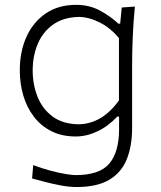

<svg xmlns="http://www.w3.org/2000/svg" viewBox="-20 -546 650 777"><path d="M289.1 210.9Q261.7 210.9 228.3 204.8Q194.8 198.7 163.3 190.4Q131.8 182.1 109.9 176.3L114.3 122.1Q150.4 135.7 184.6 144.8Q218.8 153.8 245.6 158.2Q272.5 162.6 286.1 162.6Q383.3 162.6 422.6 115.7Q461.9 68.8 461.9 -23.9V-74.2H454.6Q417.5 -34.7 373.8 -14.2Q330.1 6.3 286.6 6.3Q230.5 6.3 188 -15.1Q145.5 -36.6 116.9 -74Q88.4 -111.3 74.2 -159.7Q60.1 -208 60.1 -261.7Q60.1 -337.4 87.2 -397.2Q114.3 -457 165.3 -491.7Q216.3 -526.4 288.1 -526.4Q342.3 -526.4 385.5 -502.7Q428.7 -479 459 -450.2H466.3L472.7 -515.6L525.9 -519.5Q520 -460 517.3 -399.2Q514.6 -338.4 514.6 -281.2V-27.3Q514.6 44.4 493.2 98.1Q471.7 151.9 422.4 181.4Q373 210.9 289.1 210.9ZM296.9 -43Q392.6 -43.9 461.4 -139.6V-391.6Q426.8 -433.6 383.1 -455.3Q339.4 -477.1 298.8 -477.5Q236.3 -476.1 194.8 -446.5Q153.3 -417 132.8 -368.4Q112.3 -319.8 112.3 -260.7Q112.3 -204.1 131.8 -154.8Q151.4 -105.5 192.1 -75Q232.9 -44.4 296.9 -43Z"/></svg>

Font: Pinar-VF
Style: Regular
Weight: 300
Designer: Amin Abedi
Version: Version 3.0